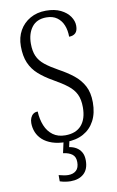

<svg xmlns="http://www.w3.org/2000/svg" viewBox="-102 -778 648 1061"><g transform="rotate(-10 221.5 -248.0)"><path d="M217 10Q174 10 141.5 -1Q109 -12 88 -31Q67 -50 57 -74.5Q47 -99 47 -126Q47 -142 52.5 -155Q58 -168 68 -175.5Q78 -183 93 -183Q95 -139 109.5 -103.5Q124 -68 152 -47.5Q180 -27 221 -27Q281 -27 312 -62.5Q343 -98 343 -163Q343 -207 329 -236Q315 -265 285 -288.5Q255 -312 207 -339Q161 -365 129 -393.5Q97 -422 80.5 -460.5Q64 -499 64 -554Q64 -604 85.5 -642Q107 -680 145.5 -702Q184 -724 234 -724Q283 -724 316.5 -707.5Q350 -691 367.5 -665.5Q385 -640 385 -613Q385 -585 372 -572.5Q359 -560 336 -560Q336 -596 324.5 -624.5Q313 -653 289.5 -670Q266 -687 230 -687Q176 -687 148.5 -651Q121 -615 121 -558Q121 -517 133.5 -488.5Q146 -460 174 -437.5Q202 -415 247 -390Q293 -365 327.5 -337.5Q362 -310 382 -272.5Q402 -235 402 -180Q402 -120 379.5 -77.5Q357 -35 316 -12.5Q275 10 217 10ZM206 228Q193 228 177 225.5Q161 223 146 218V183Q161 187 174.5 189.5Q188 192 199 192Q227 192 243.5 177Q260 162 260 130Q260 100 241.5 86Q223 72 191 68L208 -9H241L230 41Q252 44 269.5 54.5Q287 65 297.5 83Q308 101 308 129Q308 178 280.5 203Q253 228 206 228Z"/></g></svg>

Font: Noto Serif Khmer Condensed Light
Style: Regular
Weight: 300
Width: 3
Designer: Danh Hong and the Monotype Design Team
Foundry: Monotype Imaging Inc.
Version: Version 2.004